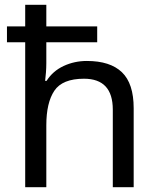

<svg xmlns="http://www.w3.org/2000/svg" viewBox="-20 -780 658 800"><path d="M173 -760V-670H385V-604H173V-517Q173 -498 171.5 -478.5Q170 -459 168 -443H174Q200 -484 245 -505Q290 -526 342 -526Q439 -526 488 -479Q537 -432 537 -329V0H450V-323Q450 -452 330 -452Q240 -452 206.5 -402Q173 -352 173 -258V0H85V-604H9V-670H85V-760Z"/></svg>

Font: Noto Sans New Tai Lue
Style: Regular
Weight: 400
Designer: Monotype Design Team
Foundry: Monotype Imaging Inc.
Version: Version 2.003